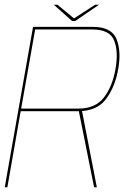

<svg xmlns="http://www.w3.org/2000/svg" viewBox="-29 -788 542 808"><path d="M-9 0H2L58 -320H299.5Q379 -320 417.2 -371.2Q455.5 -422.5 468.5 -497.5Q482 -572.5 461.2 -623.8Q440.5 -675 361 -675H110ZM367 0H378.5L314.5 -329.5L302 -324ZM60 -331 119 -664H359.5Q433 -664 451.5 -617.2Q470 -570.5 457 -497.5Q444.5 -425 408.5 -378Q372.5 -331 300.5 -331ZM274.5 -699.5H287.5L387.5 -768H371L282.5 -710.5L213 -768H197.5Z"/></svg>

Font: Anybody Thin
Style: Italic
Weight: 100
Italic angle: -10°
Designer: Tyler Finck
Foundry: Etcetera Type Company
Version: Version 1.114;gftools[0.9.25]